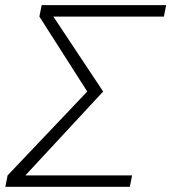

<svg xmlns="http://www.w3.org/2000/svg" viewBox="-41 -718 658 738"><path d="M119.1 -698.2H597.7L588.9 -654.3H164.1L355.5 -366.2L56.6 -43.9H466.8L458 0H-20.5L-11.7 -43.9L294.4 -366.2L110.4 -654.3Z"/></svg>

Font: Sansation Light
Style: Light Italic
Weight: 300
Designer: Bernd Montag
Version: Version 1.301